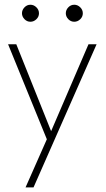

<svg xmlns="http://www.w3.org/2000/svg" viewBox="-20 -602 458 830"><path d="M201 -35 362.5 -410.5H397.5L125 208H90.5L182.5 0L15 -410.5H50.5ZM301 -508Q286 -508 275.2 -519.2Q264.5 -530.5 264.5 -544.5Q264.5 -559 275.2 -570.2Q286 -581.5 301 -581.5Q315.5 -581.5 326.8 -570.5Q338 -559.5 338 -544.5Q338 -529.5 326.8 -518.8Q315.5 -508 301 -508ZM111.5 -508Q96.5 -508 85.8 -519.2Q75 -530.5 75 -544.5Q75 -559 85.8 -570.2Q96.5 -581.5 111.5 -581.5Q126 -581.5 137.2 -570.5Q148.5 -559.5 148.5 -544.5Q148.5 -529.5 137.2 -518.8Q126 -508 111.5 -508Z"/></svg>

Font: League Spartan Thin
Style: Regular
Weight: 100
Foundry: The League of Moveable Type
Version: Version 2.002